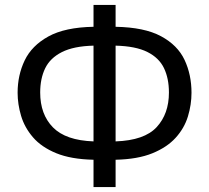

<svg xmlns="http://www.w3.org/2000/svg" viewBox="-20 -744 844 774"><path d="M446 -724V-636Q562 -634 629 -598Q696 -562 724 -502.5Q752 -443 752 -370Q752 -322 737.5 -274.5Q723 -227 688 -188.5Q653 -150 594 -126Q535 -102 446 -100V10H357V-100Q266 -102 206.5 -126.5Q147 -151 113 -190.5Q79 -230 65 -277Q51 -324 51 -370Q51 -441 79.5 -500.5Q108 -560 175 -597Q242 -634 357 -636V-724ZM357 -560Q277 -558 229.5 -534Q182 -510 162 -468.5Q142 -427 142 -371Q142 -283 193.5 -230.5Q245 -178 357 -174ZM446 -560V-174Q562 -178 611.5 -231.5Q661 -285 661 -371Q661 -428 641 -469.5Q621 -511 574 -534.5Q527 -558 446 -560Z"/></svg>

Font: Noto IKEA Latin
Style: Regular
Weight: 400
Designer: Monotype Design Team
Foundry: Monotype Imaging Inc.
Version: Version 1.0